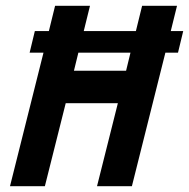

<svg xmlns="http://www.w3.org/2000/svg" viewBox="-20 -645 655 665"><path d="M14.6 0 130.6 -462.5H82.6L100.7 -537.5H149.3L170.8 -625H291.7L270.1 -537.5H450.7L472.2 -625H593.1L571.5 -537.5H614.6L596.5 -462.5H552.8L436.8 0H316L388.2 -287.5H207.6L135.4 0ZM236.1 -400H416.7L431.9 -462.5H251.4Z"/></svg>

Font: Afacad
Style: Bold Italic
Weight: 700
Italic angle: -14°
Designer: Kristian Moeller
Foundry: Dicotype
Version: Version 1.000; ttfautohint (v1.8.4.7-5d5b)